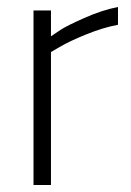

<svg xmlns="http://www.w3.org/2000/svg" viewBox="-20 -530 375 550"><path d="M76 0V-500H126V-426Q136 -433 153.5 -444.5Q171 -456 221.5 -478.5Q272 -501 318 -510V-459Q275 -451 227 -431.5Q179 -412 152 -396L126 -381V0Z"/></svg>

Font: TitilliumText
Style: Light
Weight: 300
Designer: Accademia di Belle Arti di Urbino and others
Foundry: Accademia di Belle Arti di Urbino and others.
Version: Version 60.001